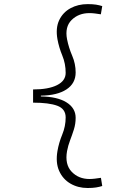

<svg xmlns="http://www.w3.org/2000/svg" viewBox="-20 -814 626 938"><path d="M408.2 104.5Q361.3 104.5 324.2 83Q287.1 61.5 269 21Q251 -19.5 260.7 -76.2Q267.6 -116.7 284.2 -157Q300.8 -197.3 300.8 -240.2Q300.8 -282.2 259.8 -297.4Q218.8 -312.5 141.6 -312.5V-377Q216.8 -377 258.8 -398.2Q300.8 -419.4 300.8 -458Q300.8 -502.9 284.4 -542.5Q268.1 -582 260.7 -622.1Q251 -676.8 269 -715.1Q287.1 -753.4 324.2 -773.7Q361.3 -793.9 408.2 -793.9Q432.6 -793.9 449.2 -791.3Q465.8 -788.6 479.5 -784.2L472.7 -744.1Q457.5 -746.6 443.4 -748.3Q429.2 -750 417 -750Q363.8 -750 329.8 -716.3Q295.9 -682.6 307.6 -622.1Q315.9 -580.6 332.8 -541.5Q349.6 -502.4 349.6 -460Q349.6 -406.7 304.7 -377.2Q259.8 -347.7 179.7 -346.7V-342.8Q259.8 -341.8 304.7 -314Q349.6 -286.1 349.6 -238.3Q349.6 -209 341.1 -181.9Q332.5 -154.8 322.5 -128.7Q312.5 -102.5 307.6 -76.2Q295.9 -11.2 329.8 24.7Q363.8 60.5 417 60.5Q429.2 60.5 443.6 58.8Q458 57.1 473.1 54.7L479.5 94.7Q465.8 99.1 449.2 101.8Q432.6 104.5 408.2 104.5Z"/></svg>

Font: Cascadia Mono NF ExtraLight
Style: Regular
Weight: 200
Monospace: yes
Designer: Aaron Bell
Foundry: Saja Typeworks
Version: Version 2404.023; ttfautohint (v1.8.4)